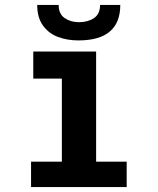

<svg xmlns="http://www.w3.org/2000/svg" viewBox="-20 -759 640 779"><path d="M115 -550H370V-103H494V0H106V-103H231V-168V-440H115ZM131 -739H218Q218 -702.5 242.2 -685.8Q266.5 -669 300 -669Q336.5 -669 361.2 -685.5Q386 -702 386 -739H468Q468 -595 298 -595Q253.5 -595 216 -608.8Q178.5 -622.5 154.8 -654.8Q131 -687 131 -739Z"/></svg>

Font: JuliaMono Black
Style: Regular
Weight: 900
Monospace: yes
Designer: cormullion
Foundry: corm
Version: Version 0.054; ttfautohint (v1.8.4)